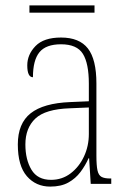

<svg xmlns="http://www.w3.org/2000/svg" viewBox="-20 -681 475 711"><path d="M166 10Q113 10 79.5 -28.5Q46 -67 46 -146Q46 -224 93.5 -261.5Q141 -299 240 -303L309 -306V-371Q309 -446 287 -481.5Q265 -517 206 -517Q150 -517 126 -487.5Q102 -458 102 -395Q81 -395 81 -439Q81 -479 111.5 -510.5Q142 -542 206 -542Q274 -542 305.5 -501.5Q337 -461 337 -372V-105Q337 -68 341 -50Q345 -32 356 -26Q367 -20 388 -20H392V0H316L310 -95H308Q296 -68 278 -44Q260 -20 233 -5Q206 10 166 10ZM169 -15Q210 -15 241.5 -39Q273 -63 291 -101.5Q309 -140 309 -185V-283L239 -280Q148 -277 111 -242Q74 -207 74 -146Q74 -90 96.5 -52.5Q119 -15 169 -15ZM89 -634V-661H330V-634Z"/></svg>

Font: Noto Serif Condensed Thin
Style: Regular
Weight: 100
Width: 3
Designer: Monotype Design Team
Foundry: Monotype Imaging Inc.
Version: Version 2.013; ttfautohint (v1.8.4.7-5d5b)